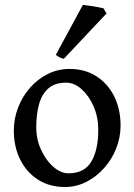

<svg xmlns="http://www.w3.org/2000/svg" viewBox="-20 -751 550 786"><path d="M473.6 -236.8Q473.6 -188 455.6 -143.1Q437.5 -98.1 405.8 -62.5Q374 -26.9 332.8 -6.1Q291.5 14.6 246.1 14.6Q182.6 14.6 135.5 -15.6Q88.4 -45.9 62.5 -98.1Q36.6 -150.4 36.6 -216.8Q36.6 -265.1 54 -310.3Q71.3 -355.5 102.5 -391.4Q133.8 -427.2 175.3 -448Q216.8 -468.8 265.1 -468.8Q328.1 -468.8 375 -438.5Q421.9 -408.2 447.8 -356Q473.6 -303.7 473.6 -236.8ZM382.3 -219.7Q382.3 -271.5 363.3 -315.2Q344.2 -358.9 314.2 -385.7Q284.2 -412.6 251 -412.6Q204.1 -412.6 177.5 -388.7Q150.9 -364.7 139.6 -323.5Q128.4 -282.2 128.4 -231Q128.4 -179.7 148.7 -136.5Q168.9 -93.3 199.2 -67.4Q229.5 -41.5 259.8 -41.5Q325.2 -41.5 353.8 -89.4Q382.3 -137.2 382.3 -219.7ZM241.2 -510.3Q232.4 -511.7 223.1 -516.8Q213.9 -522 208.5 -526.4L319.3 -731Q326.7 -730.5 344 -727.8Q361.3 -725.1 378.7 -722.2Q396 -719.2 403.3 -717.3L416 -695.8Z"/></svg>

Font: Gentium Book Plus
Style: Regular
Weight: 400
Designer: Victor Gaultney, Annie Olsen, Iska Routamaa, Becca Hirsbrunner
Foundry: SIL International
Version: Version 6.101